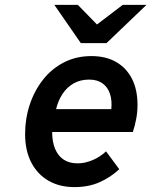

<svg xmlns="http://www.w3.org/2000/svg" viewBox="-20 -752 618 784"><path d="M284 12Q223 12 177.8 -14.2Q132.5 -40.5 107.5 -89Q82.5 -137.5 82.5 -204.5Q82.5 -267.5 101.5 -324.8Q120.5 -382 155.8 -426.8Q191 -471.5 241 -497.2Q291 -523 353.5 -523Q412 -523 454 -499Q496 -475 518.8 -430.5Q541.5 -386 541.5 -323.5Q541.5 -294 536.2 -266.5Q531 -239 522.5 -213H193Q193 -173 205 -144.2Q217 -115.5 240 -100.2Q263 -85 297 -85Q326.5 -85 357.2 -97.8Q388 -110.5 413 -134L467 -61Q431 -27.5 386.2 -7.8Q341.5 12 284 12ZM209 -306.5H434.5Q438 -342 429 -369Q420 -396 398.8 -411.5Q377.5 -427 344 -427Q308 -427 280.8 -411.5Q253.5 -396 235.5 -368.8Q217.5 -341.5 209 -306.5ZM310 -576 202 -732H298L376 -652L481 -732H578L415 -576Z"/></svg>

Font: Overpass SemiBold
Style: Italic
Weight: 600
Italic angle: -10°
Designer: Delve Withrington, Dave Bailey, Thomas Jockin
Foundry: Delve Fonts LLC
Version: Version 4.000